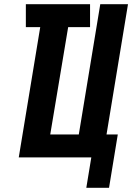

<svg xmlns="http://www.w3.org/2000/svg" viewBox="-20 -755 640 921"><path d="M394 146 418 0H70L173 -625H104V-735H412V-625H307L221 -110H358L461 -735H594L491 -110H545L503 146Z"/></svg>

Font: Iosevka Curly XBdExObl
Style: Regular
Weight: 800
Width: 7
Italic angle: -9°
Monospace: yes
Designer: Belleve Invis
Foundry: Belleve Invis
Version: Version 11.1.0; ttfautohint (v1.8.3)